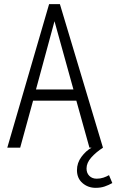

<svg xmlns="http://www.w3.org/2000/svg" viewBox="-20 -710 560 923"><path d="M15 0 216 -690H268L475 0H410L347 -226H139L77 0ZM153 -280H333L242 -608ZM350 108Q350 73 371.5 44Q393 15 420 0H475Q441 22 418.5 47.5Q396 73 396 100Q396 122 409.5 135.5Q423 149 445 149Q462 149 477 144Q492 139 504 132L520 170Q502 180 483 186.5Q464 193 440 193Q403 193 376.5 170Q350 147 350 108Z"/></svg>

Font: Radio Canada Condensed Light
Style: Regular
Weight: 300
Width: 3
Designer: Charles Daoud, Etienne Aubert Bonn, Alexandre Saumier Demers, Jacques Le Bailly
Foundry: Radio-Canada
Version: Version 2.104; ttfautohint (v1.8.4.7-5d5b);gftools[0.9.28.de